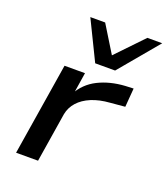

<svg xmlns="http://www.w3.org/2000/svg" viewBox="-140 -863 837 961"><g transform="rotate(20 279.0 -382.5)"><path d="M58 0 137 -492H246L227 -371H219Q253 -434 315 -465Q377 -496 457 -501L501 -503L493 -403L415 -396Q359 -392 317 -374.5Q275 -357 249.5 -328.5Q224 -300 217 -263L175 0ZM277 -556 175 -765H254L342 -622L479 -765H558L383 -556Z"/></g></svg>

Font: Nunito Sans 10pt Expanded SemiBold
Style: Italic
Weight: 600
Width: 7
Italic angle: -9°
Designer: Vernon Adams
Foundry: Vernon Adams
Version: Version 3.101;gftools[0.9.27]